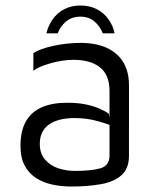

<svg xmlns="http://www.w3.org/2000/svg" viewBox="-20 -668 569 703"><path d="M273.8 -647.8Q307.8 -647.8 334 -634.7Q360.2 -621.5 377.4 -597Q394.7 -572.5 399.5 -546H356.2Q347.2 -570.5 326.7 -588.8Q306.2 -607 273.8 -607Q242.8 -607 221.3 -588.8Q199.8 -570.5 191.5 -546H150.2Q155.5 -572.5 172.7 -597Q189.8 -621.5 215.9 -634.7Q242 -647.8 273.8 -647.8ZM240.5 15Q206.3 15 173.1 8.1Q139.8 1.2 113.1 -15.6Q86.3 -32.3 70.7 -61.2Q55 -90 55 -133.7Q55 -189.7 75.3 -224.4Q95.7 -259.2 133.8 -275.5Q171.8 -291.8 224.8 -291.8Q262.3 -291.8 290.9 -286.3Q319.5 -280.8 342.1 -271.2Q364.7 -261.5 378.5 -251.5L385.7 -209Q379.2 -212.3 339.5 -224Q299.8 -235.7 252.7 -235.7Q192.3 -235.7 159 -211.8Q125.7 -188 125.7 -141.3Q125.7 -105.2 145.7 -82.8Q165.7 -60.5 194.8 -51.3Q224 -42.2 253.8 -42.2Q314.3 -42.2 347.7 -51.8Q381 -61.5 381 -99.2V-334.5Q381 -393.8 346.1 -421.4Q311.2 -449 249.8 -449Q209 -449 164.2 -436.1Q119.3 -423.2 102.2 -408.8V-473.5Q125.8 -489.3 175.8 -500.2Q225.7 -511 276.2 -511Q305.2 -511 331.6 -505.5Q358 -500 379.8 -488.4Q401.7 -476.8 418 -458.5Q434.3 -440.2 443.3 -414.6Q452.3 -389 452.3 -355.3L452.2 -97.5Q452.2 -51 424.8 -26.5Q397.3 -2 348.7 6.5Q300 15 240.5 15Z"/></svg>

Font: Vivano Light
Style: Regular
Weight: 300
Designer: Joe Prince, Josias Burgherr
Version: Version 2.064;September 19, 2022;FontCreator 14.0.0.2877 64-